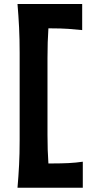

<svg xmlns="http://www.w3.org/2000/svg" viewBox="-20 -794 447 938"><path d="M65.5 123Q70.5 65.5 73.2 11.8Q76 -42 76 -109V-535.5Q76 -604.5 73.2 -660Q70.5 -715.5 65.5 -774.5H381.5V-647Q350 -650.5 313.8 -653Q277.5 -655.5 229 -655.5H216.5Q212 -591 212 -509.5V-135.5Q212 -58 216.5 4.5H237.5Q278 4.5 314.5 2.8Q351 1 384.5 -4V123Z"/></svg>

Font: Commissioner Flair
Style: Bold
Weight: 700
Designer: Kostas Bartsokas
Foundry: Kostas Bartsokas
Version: Version 1.000; ttfautohint (v1.8.3)